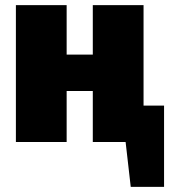

<svg xmlns="http://www.w3.org/2000/svg" viewBox="-20 -554 660 749"><path d="M540 -142V-534H342V-341H240V-534H42V0H240V-199H342V0H470L490 175H620V-142Z"/></svg>

Font: Fira Sans Heavy
Style: Regular
Weight: 900
Designer: bBox Type GmbH & Carrois Corporate GbR & Edenspiekermann AG
Foundry: bBox Type GmbH & Carrois Corporate GbR & Edenspiekermann AG
Version: Version 4.300;PS 004.300;hotconv 1.0.88;makeotf.lib2.5.64775